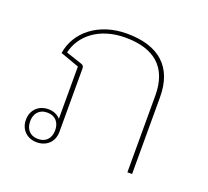

<svg xmlns="http://www.w3.org/2000/svg" viewBox="-101 -672 875 808"><g transform="rotate(20 336.5 -268.0)"><path d="M137 12C180 12 212 -17 212 -62V-345C212 -355 209 -360 200 -363L128 -387C145 -465 219 -530 338 -530C465 -530 539 -472 539 -344V0H560V-344C560 -477 484 -548 338 -548C213 -548 122 -476 107 -377L191 -347V-113C178 -127 160 -136 137 -136C94 -136 62 -107 62 -62C62 -17 94 12 137 12ZM137 -121C174 -121 193 -96 193 -62C193 -28 174 -3 137 -3C100 -3 81 -28 81 -62C81 -96 100 -121 137 -121Z"/></g></svg>

Font: IBM Plex Sans Thai Looped Thin
Style: Regular
Weight: 100
Designer: Mike Abbink, Paul van der Laan, Pieter van Rosmalen, Ben Mitchell, Mark Frömberg
Foundry: Bold Monday
Version: Version 1.1